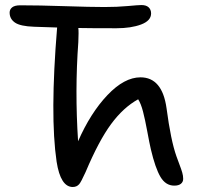

<svg xmlns="http://www.w3.org/2000/svg" viewBox="-20 -728 797 760"><path d="M669.9 6.8Q635.7 6.8 615.2 -27.8Q594.7 -62.5 577.1 -137.2Q571.8 -159.7 563 -207.5Q554.2 -255.4 546.1 -286.4Q538.1 -317.4 526.9 -335Q468.3 -302.7 419.7 -236.8Q371.1 -170.9 318.8 -46.9Q300.8 -7.3 293.5 1Q283.7 12.2 268.1 12.2Q219.7 12.2 204.1 -87.9Q177.2 -270 206.1 -619.1Q148.4 -621.1 115.2 -622.1Q60.1 -624 39.1 -638.7Q18.1 -653.3 18.1 -678.2Q18.1 -690.9 28.3 -699Q38.6 -707 60.1 -707Q134.3 -707 236.1 -703.6Q337.9 -700.2 394 -700.2Q443.8 -700.2 485.8 -704.1Q527.8 -708 540 -708Q558.6 -708 568.4 -699Q578.1 -689.9 578.1 -674.8Q578.1 -646 538.6 -631.1Q499 -616.2 440.9 -616.2Q335 -616.2 290 -617.2Q292 -603 290 -561Q275.9 -369.6 289.1 -168.9Q338.4 -281.2 405.3 -351.6Q472.2 -421.9 536.1 -421.9Q622.1 -421.9 639.2 -299.8Q656.2 -171.9 678.2 -109.9Q682.1 -98.6 689.9 -78.1Q697.8 -57.6 701.4 -44.9Q705.1 -32.2 705.1 -20Q705.1 -7.8 696 -0.5Q687 6.8 669.9 6.8Z"/></svg>

Font: Shantell Sans Normal
Style: Regular
Weight: 400
Designer: Stephen Nixon, Anya Danilova, Shantell Martin
Foundry: Arrow Type
Version: Version 1.006;[559af2be0]